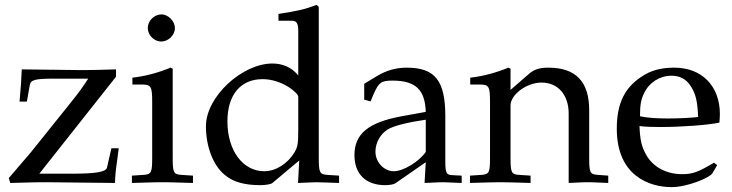

<svg xmlns="http://www.w3.org/2000/svg" viewBox="-20 -746 2997 786"><path d="M455 -432V-462C385 -460 355 -459 317 -459L69 -462C67 -411 66 -399 60 -330H90L102 -398C106 -419 124 -424 198 -424H341C320 -391 303 -368 276 -334L106 -122L16 -17L22 3C126 0 132 0 175 0L451 3C451 -20 453 -44 460 -92L466 -139H436L418 -60C414 -42 372 -35 276 -35H141Z M687 -465 678 -469C627 -448 575 -434 522 -428V-400H559C599 -400 603 -393 603 -327V-102C603 -39 600 -32 566 -30L520 -27V3C620 0 620 0 645 0C670 0 670 0 770 3V-27L724 -30C690 -32 687 -39 687 -102ZM641 -687C611 -687 585 -661 585 -631C585 -602 611 -576 640 -576C669 -576 696 -602 696 -631C696 -659 669 -687 641 -687Z M1368 3V-27L1322 -30C1288 -32 1285 -39 1285 -102V-718L1276 -726C1232 -709 1199 -701 1120 -689V-661H1176C1194 -661 1201 -650 1201 -620V-437C1173 -472 1135 -486 1095 -486C972 -486 823 -351 823 -229C823 -149 851 -70 900 -30C934 -1 981 12 1046 12C1066 12 1089 8 1094 4L1205 -89L1200 3C1249 1 1265 0 1277 0C1295 0 1359 3 1368 3ZM1201 -350V-221C1201 -156 1199 -146 1186 -123C1158 -76 1109 -45 1062 -45C974 -45 911 -130 911 -249C911 -358 965 -422 1055 -422C1134 -422 1201 -366 1201 -350Z M1723 -82 1718 3C1783 0 1783 0 1796 0C1801 0 1826 1 1870 3V-27L1831 -29C1807 -30 1803 -38 1803 -87V-270C1803 -416 1761 -469 1645 -469C1602 -469 1562 -458 1524 -435L1471 -403V-338L1497 -331L1510 -362C1531 -409 1541 -416 1587 -416C1681 -416 1720 -379 1723 -288L1624 -270C1488 -245 1431 -198 1431 -111C1431 -33 1478 12 1557 12C1575 12 1592 9 1599 4ZM1723 -124C1694 -83 1631 -45 1592 -45C1552 -45 1517 -82 1517 -125C1517 -162 1537 -197 1567 -216C1592 -231 1647 -245 1723 -256Z M2308 3C2369 0 2370 0 2387 0C2401 0 2401 0 2470 3V-27L2429 -30C2395 -32 2392 -38 2392 -102V-295C2392 -412 2337 -469 2225 -469C2188 -469 2167 -462 2146 -444L2070 -378V-465L2061 -469C2010 -448 1958 -434 1905 -428V-400H1942C1982 -400 1986 -393 1986 -327V-102C1986 -39 1983 -32 1949 -30L1904 -27V3C1972 1 1999 0 2028 0C2057 0 2084 1 2152 3V-27L2107 -30C2073 -32 2070 -39 2070 -102V-314C2070 -359 2136 -408 2197 -408C2264 -408 2308 -358 2308 -281Z M2729 20C2794 20 2884 -18 2896 -36L2916 -70L2903 -80C2839 -42 2816 -33 2773 -33C2708 -33 2654 -62 2626 -111C2607 -144 2600 -172 2598 -230C2619 -227 2649 -226 2683 -226C2769 -226 2878 -234 2925 -244C2926 -258 2927 -267 2927 -279C2927 -394 2853 -469 2741 -469C2704 -469 2659 -464 2619 -440C2537 -392 2505 -323 2505 -219C2505 -25 2640 20 2729 20ZM2838 -267C2814 -264 2763 -261 2712 -261C2669 -261 2626 -264 2600 -270C2600 -317 2604 -339 2617 -365C2638 -409 2681 -436 2729 -436C2762 -436 2788 -423 2806 -396C2828 -363 2835 -334 2838 -267Z"/></svg>

Font: Asana Math
Style: Regular
Weight: 400
Version: Version 000.958